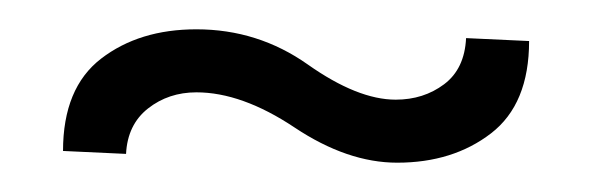

<svg xmlns="http://www.w3.org/2000/svg" viewBox="-20 -315 405 131"><path d="M251 -204Q217 -204 181 -228Q145 -252 114 -252Q95 -252 81 -241Q67 -230 66 -210L23 -212Q23 -255 49 -275Q75 -295 114 -295Q156 -295 190 -271Q224 -247 250 -247Q269 -247 283 -257.5Q297 -268 298 -289L341 -287Q341 -244 315 -224Q289 -204 251 -204Z"/></svg>

Font: Palanquin ExtraLight
Style: Regular
Weight: 275
Designer: Pria Ravichandran
Version: Version 1.001